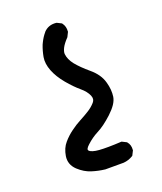

<svg xmlns="http://www.w3.org/2000/svg" viewBox="-136 -690 773 914"><g transform="rotate(-20 250.0 -233.0)"><path d="M239.3 134.8Q205.1 130.9 172.9 120.6Q139.6 110.4 109.4 82.5Q77.6 52.2 84 11.2Q90.3 -27.8 111.8 -52.2Q131.8 -75.7 157.2 -94.2Q182.1 -112.8 207.5 -126Q219.2 -132.3 230.7 -138.7Q242.2 -145 252.9 -151.9Q273.9 -164.6 290.5 -183.1Q297.4 -190.9 298.6 -199.2Q299.8 -207.5 295.4 -218.3Q285.2 -242.2 259.3 -263.7Q231.4 -287.1 200.7 -323.7Q169.4 -361.3 154.8 -398.4Q140.1 -436.5 145.5 -467.8Q150.9 -498 161.6 -525.4Q164.1 -530.8 166.7 -536.1Q169.4 -541.5 172.4 -546.9Q175.3 -552.2 178.7 -557.4Q182.1 -562.5 185.8 -567.6Q189.5 -572.8 193.8 -577.6V-578.1Q218.8 -605 257.8 -600.6L259.8 -600.1L261.2 -599.6L280.8 -589.8L282.7 -588.9L284.2 -586.9Q298.3 -568.4 295.9 -543V-541L294.9 -539.6L285.2 -520L284.7 -518.6L283.7 -517.6Q272.9 -506.3 265.1 -496.1Q257.3 -485.8 252.9 -477.1Q248.5 -468.3 246.6 -460.7Q244.6 -453.1 245.1 -447.3Q246.6 -433.1 252.7 -419.4Q258.8 -405.8 269.5 -392.1Q293 -363.3 332.5 -330.1Q353.5 -312.5 366.9 -293Q380.4 -273.4 386.2 -252Q392.1 -231.4 393.6 -212.9Q395 -194.3 392.6 -177.2Q389.6 -159.2 377.2 -140.6Q364.7 -122.1 342.8 -101.6Q299.8 -62 265.6 -44.9Q234.4 -28.8 207.5 -3.9Q186.5 15.1 194.3 22.9Q199.2 28.8 211.7 32.7Q224.1 36.6 243.2 38.1Q263.7 39.6 291.5 39.3Q319.3 39.1 354 37.1H356.4L358.9 38.1L378.4 47.9L380.4 48.8L381.3 50.3Q396 66.9 393.6 92.8V94.7L392.6 96.2L382.8 115.7L381.3 118.2L378.9 119.6Q357.4 132.8 332 134.8H331.5H331.1H240.2H239.7Z"/></g></svg>

Font: NaikaiFont
Style: Bold
Weight: 700
Version: Version 1.89